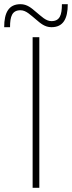

<svg xmlns="http://www.w3.org/2000/svg" viewBox="-88 -898 344 918"><path d="M68 0H100V-720H68ZM-68 -768H-40C-40 -820 -30 -849 10 -849C37 -849 58 -826 84 -805C105 -787 126 -768 158 -768C214 -768 236 -808 236 -878H208C208 -826 198 -797 158 -797C131 -797 110 -820 84 -841C63 -859 42 -878 10 -878C-46 -878 -68 -838 -68 -768Z"/></svg>

Font: Aspekta 100
Style: Regular
Weight: 100
Designer: Ivo Dolenc
Version: Version 2.000